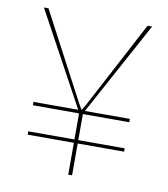

<svg xmlns="http://www.w3.org/2000/svg" viewBox="-76 -725 693 790"><g transform="rotate(10 270.0 -330.0)"><path d="M262 0V-133H69V-147H262V-256H69V-270H221H256L44 -660H63L255 -297L269 -273H271L285 -297L477 -660H496L284 -270H319H472V-256H278V-147H472V-133H278V0Z"/></g></svg>

Font: Kantumruy Pro Thin
Style: Regular
Weight: 250
Version: Version 1.002